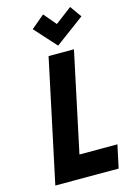

<svg xmlns="http://www.w3.org/2000/svg" viewBox="-138 -995 706 1060"><g transform="rotate(-15 215.5 -465.5)"><path d="M422 -865 375 -931 280 -859 220 -930 144 -866 256 -742ZM41 0H403L431 -131H214L335 -700H190Z"/></g></svg>

Font: Advent Pro ExtraBold
Style: Italic
Weight: 800
Italic angle: -12°
Version: Version 3.000